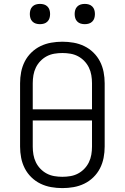

<svg xmlns="http://www.w3.org/2000/svg" viewBox="-20 -957 640 985"><path d="M300 8Q271 8 242.5 3Q214 -2 188 -14.5Q162 -27 141 -47.5Q120 -68 107 -93.5Q94 -119 88.5 -147.5Q83 -176 83 -205V-530Q83 -559 88.5 -587.5Q94 -616 107 -641.5Q120 -667 141 -687.5Q162 -708 188 -720.5Q214 -733 242.5 -738Q271 -743 300 -743Q329 -743 357.5 -738Q386 -733 412 -720.5Q438 -708 459 -687.5Q480 -667 493 -641.5Q506 -616 511.5 -587.5Q517 -559 517 -530V-205Q517 -176 511.5 -147.5Q506 -119 493 -93.5Q480 -68 459 -47.5Q438 -27 412 -14.5Q386 -2 357.5 3Q329 8 300 8ZM452 -396V-530Q452 -551 448.5 -571.5Q445 -592 436 -610.5Q427 -629 412.5 -644Q398 -659 380 -668.5Q362 -678 341.5 -681.5Q321 -685 300 -685Q279 -685 258.5 -681.5Q238 -678 220 -668.5Q202 -659 187.5 -644Q173 -629 164 -610.5Q155 -592 151.5 -571.5Q148 -551 148 -530V-396ZM300 -50Q321 -50 341.5 -53.5Q362 -57 380 -66.5Q398 -76 412.5 -91Q427 -106 436 -124.5Q445 -143 448.5 -163.5Q452 -184 452 -205V-339H148V-205Q148 -184 151.5 -163.5Q155 -143 164 -124.5Q173 -106 187.5 -91Q202 -76 220 -66.5Q238 -57 258.5 -53.5Q279 -50 300 -50ZM415 -833Q404 -833 394 -836Q384 -839 376.5 -846.5Q369 -854 366 -864Q363 -874 363 -885Q363 -896 366 -906Q369 -916 376.5 -923.5Q384 -931 394 -934Q404 -937 415 -937Q426 -937 436 -934Q446 -931 453.5 -923.5Q461 -916 464 -906Q467 -896 467 -885Q467 -874 464 -864Q461 -854 453.5 -846.5Q446 -839 436 -836Q426 -833 415 -833ZM185 -833Q174 -833 164 -836Q154 -839 146.5 -846.5Q139 -854 136 -864Q133 -874 133 -885Q133 -896 136 -906Q139 -916 146.5 -923.5Q154 -931 164 -934Q174 -937 185 -937Q196 -937 206 -934Q216 -931 223.5 -923.5Q231 -916 234 -906Q237 -896 237 -885Q237 -874 234 -864Q231 -854 223.5 -846.5Q216 -839 206 -836Q196 -833 185 -833Z"/></svg>

Font: Iosevka Aile Light
Style: Regular
Weight: 300
Designer: Belleve Invis
Foundry: Belleve Invis
Version: Version 27.3.5; ttfautohint (v1.8.4)